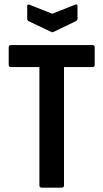

<svg xmlns="http://www.w3.org/2000/svg" viewBox="-20 -862 475 882"><path d="M171 0Q161 0 161 -11V-554H30Q20 -554 20 -565V-644Q20 -655 30 -655H405Q415 -655 415 -644V-565Q415 -554 405 -554H274V-11Q274 0 264 0ZM214 -716 111 -765Q105 -768 105 -777V-835Q105 -844 116 -840L220 -799L324 -840Q336 -845 336 -835V-777Q336 -768 329 -765L227 -716Q220 -712 214 -716Z"/></svg>

Font: Sofia Sans Condensed
Style: Bold
Weight: 700
Designer: Botio Nikoltchev, Ani Petrova
Foundry: lettersoup
Version: Version 4.101; ttfautohint (v1.8.4.7-5d5b)